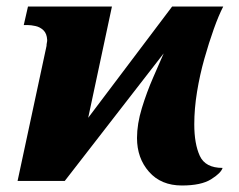

<svg xmlns="http://www.w3.org/2000/svg" viewBox="-20 -556 734 590"><path d="M539 14Q475 14 438 -28Q401 -70 401 -132Q401 -175 416 -224Q431 -273 450.5 -317.5Q470 -362 483 -392L179 0H34L123 -415Q123 -420 124 -424.5Q125 -429 125 -433Q124 -453 113.5 -463Q103 -473 89 -476Q75 -479 65 -479H53L66 -536H324L251 -194L509 -536H666Q652 -509 637 -467Q622 -425 608 -375.5Q594 -326 585.5 -274Q577 -222 577 -174Q577 -114 594 -77Q611 -40 664 -40Q659 -24 628.5 -5Q598 14 539 14Z"/></svg>

Font: Noto Serif ExtraBold
Style: Italic
Weight: 800
Italic angle: -12°
Designer: Monotype Design Team
Foundry: Monotype Imaging Inc.
Version: Version 2.013